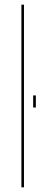

<svg xmlns="http://www.w3.org/2000/svg" viewBox="-20 -805 208 825"><path d="M72 0H83V-785H72ZM122.5 -395V-343H134V-395Z"/></svg>

Font: Anybody Thin Thin
Style: Regular
Weight: 250
Version: Version 1.113;gftools[0.9.25]